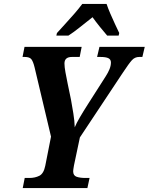

<svg xmlns="http://www.w3.org/2000/svg" viewBox="-20 -951 752 971"><path d="M95 0 105 -51H129Q157 -51 179 -62Q201 -73 209 -113L238 -260L155 -610Q148 -639 139 -651Q130 -663 105 -663H94L104 -714H393L383 -663H344Q306 -663 306 -630Q306 -613 311 -585.5Q316 -558 322 -529L339 -447Q345 -414 351 -377Q357 -340 358 -307Q366 -327 383.5 -357Q401 -387 424 -423L514 -564Q527 -584 534 -601.5Q541 -619 541 -635Q541 -650 528.5 -656.5Q516 -663 487 -663H471L483 -714H712L700 -663H684Q662 -663 647 -646.5Q632 -630 601 -583L384 -256L354 -114Q350 -91 350 -85Q350 -63 367.5 -57Q385 -51 412 -51H433L422 0ZM268 -784Q285 -803 308.5 -828.5Q332 -854 355.5 -881Q379 -908 396 -931H519Q526 -910 537.5 -883Q549 -856 561.5 -829.5Q574 -803 583 -784L580 -771H522Q507 -788 485 -815.5Q463 -843 448 -864Q416 -839 385 -814Q354 -789 326 -771H265Z"/></svg>

Font: Noto Serif Condensed
Style: Bold Italic
Weight: 700
Width: 3
Italic angle: -12°
Designer: Monotype Design Team
Foundry: Monotype Imaging Inc.
Version: Version 2.014